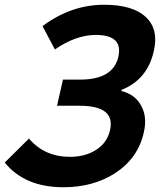

<svg xmlns="http://www.w3.org/2000/svg" viewBox="-42 -774 699 808"><path d="M-22 -90 80 -191Q145 -114 253 -114Q316 -114 362 -143Q409 -173 421 -226Q445 -329 292 -329H198L223 -439H295Q434 -439 456 -535Q477 -627 361 -627Q278 -627 189 -566L137 -664Q257 -754 396 -754Q517 -754 572 -702Q627 -650 605 -558Q578 -439 470 -396L469 -391Q526 -377 551 -331Q579 -283 563 -216Q539 -108 442 -45Q350 14 225 14Q62 14 -22 -90Z"/></svg>

Font: KaiGen Gothic CN Bold
Style: Bold
Weight: 700
Designer: Ryoko NISHIZUKA  (kana & ideographs); Paul D. Hunt (Latin, Greek & Cyrillic); Wenlong ZHANG  (bopomofo); Sandoll Communi
Foundry: Adobe Systems Incorporated
Version: Version 1.002.20150501